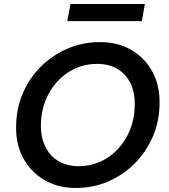

<svg xmlns="http://www.w3.org/2000/svg" viewBox="-20 -921 837 953"><path d="M356 12Q267 12 199.5 -28Q132 -68 95 -137Q58 -206 60 -295Q61 -383 93.5 -458.5Q126 -534 183.5 -591Q241 -648 316 -680Q391 -712 476 -712Q566 -712 633 -672.5Q700 -633 737 -564Q774 -495 772 -405Q771 -318 738 -242Q705 -166 648 -109Q591 -52 516.5 -20Q442 12 356 12ZM371 -96Q428 -96 478 -118.5Q528 -141 566 -182Q604 -223 626 -278Q648 -333 649 -397Q650 -461 628 -507Q606 -553 563.5 -578.5Q521 -604 461 -604Q404 -604 354 -581.5Q304 -559 266 -518Q228 -477 206 -422.5Q184 -368 183 -304Q182 -241 204.5 -194Q227 -147 270 -121.5Q313 -96 371 -96ZM314 -816 330 -901H699L684 -816Z"/></svg>

Font: DM Sans 20pt SemiBold
Style: Italic
Weight: 600
Italic angle: -10°
Version: Version 4.004;gftools[0.9.30]